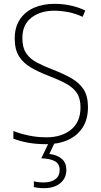

<svg xmlns="http://www.w3.org/2000/svg" viewBox="-20 -744 529 1004"><path d="M440 -184Q440 -120 412 -77Q384 -34 335 -12Q286 10 222 10Q168 10 125.5 2Q83 -6 50 -19V-59Q85 -45 129.5 -35.5Q174 -26 223 -26Q302 -26 351.5 -66Q401 -106 401 -183Q401 -229 382 -257.5Q363 -286 325.5 -306.5Q288 -327 233 -348Q181 -368 141.5 -391Q102 -414 79.5 -449.5Q57 -485 57 -543Q57 -602 84 -642.5Q111 -683 158 -703.5Q205 -724 265 -724Q309 -724 350 -715Q391 -706 426 -689L412 -656Q373 -674 335.5 -681Q298 -688 264 -688Q191 -688 144 -651.5Q97 -615 97 -545Q97 -495 117 -465.5Q137 -436 173 -417Q209 -398 256 -380Q313 -358 354 -334.5Q395 -311 417.5 -276Q440 -241 440 -184ZM327 144Q327 188 295 214Q263 240 210 240Q179 240 157 234V204Q178 210 209 210Q246 210 269 193.5Q292 177 292 144Q292 113 267 99Q242 85 196 84L236 0H267L238 61Q280 66 303.5 87Q327 108 327 144Z"/></svg>

Font: Noto Sans Gurmukhi SemiCondensed ExtraLight
Style: Regular
Weight: 200
Width: 4
Designer: Jelle Bosma - Monotype Design Team
Foundry: Monotype Imaging Inc.
Version: Version 2.004; ttfautohint (v1.8.4.7-5d5b)